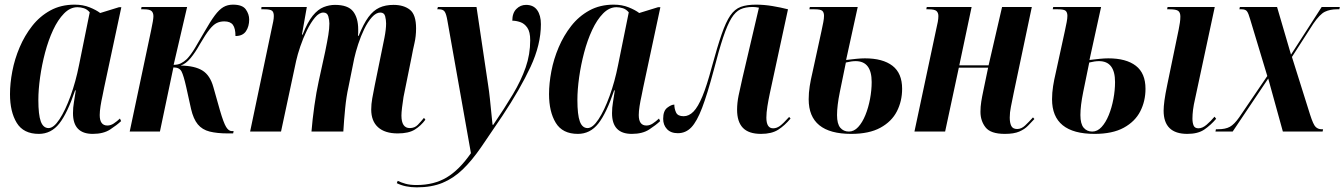

<svg xmlns="http://www.w3.org/2000/svg" viewBox="-20 -566 5784 826"><path d="M147 10Q81 10 52 -37.5Q23 -85 23 -161Q23 -207 33 -259.5Q43 -312 64.5 -362.5Q86 -413 118.5 -454.5Q151 -496 196.5 -521Q242 -546 301 -546Q337 -546 365.5 -534.5Q394 -523 411 -510L492 -535H502L428 -189Q426 -176 421 -154Q416 -132 412.5 -109.5Q409 -87 409 -71Q409 -26 442 -26Q456 -26 469 -34.5Q482 -43 496 -56L501 -45Q483 -28 454 -9Q425 10 379 10Q294 10 294 -79Q294 -103 298 -126Q302 -149 306 -177H303Q270 -79 235 -34.5Q200 10 147 10ZM189 -15Q211 -15 236 -53Q261 -91 283.5 -153Q306 -215 320 -286L366 -513Q355 -526 341 -530.5Q327 -535 313 -535Q282 -535 255.5 -508Q229 -481 208.5 -437Q188 -393 174 -340Q160 -287 152.5 -233.5Q145 -180 145 -136Q145 -72 155.5 -43.5Q166 -15 189 -15Z M961 8Q914 8 882 0Q850 -8 831 -31Q812 -54 802 -97L781 -192Q770 -241 761 -258.5Q752 -276 726 -276L668 0H538L630 -435Q635 -458 637.5 -473.5Q640 -489 640 -496Q640 -511 632 -518.5Q624 -526 598 -526H587L589 -536H785L727 -287Q745 -287 758 -293.5Q771 -300 784 -312Q801 -330 818.5 -359Q836 -388 860 -430Q885 -474 904 -499.5Q923 -525 941 -535.5Q959 -546 982 -546Q1023 -546 1037.5 -525.5Q1052 -505 1052 -482Q1052 -452 1038 -431.5Q1024 -411 993 -411Q993 -444 982 -459Q971 -474 945 -474Q927 -474 912.5 -467Q898 -460 881.5 -439.5Q865 -419 840 -376Q820 -340 799.5 -315.5Q779 -291 757 -284Q818 -283 851 -262.5Q884 -242 898 -191L926 -92Q942 -37 953 -19.5Q964 -2 977 -2H985L983 8Z M1691 8Q1636 8 1606.5 -18.5Q1577 -45 1577 -95Q1577 -118 1581.5 -143Q1586 -168 1592 -198L1622 -345Q1627 -368 1634 -404Q1641 -440 1641 -465Q1641 -480 1637 -496Q1633 -512 1616 -512Q1598 -512 1580 -492Q1562 -472 1547 -441Q1532 -410 1521 -376Q1510 -342 1504 -315L1479 -191Q1470 -151 1465 -100.5Q1460 -50 1457 0H1320Q1324 -51 1332.5 -111Q1341 -171 1351 -216L1379 -344Q1388 -388 1392.5 -415.5Q1397 -443 1397 -465Q1397 -479 1392.5 -495.5Q1388 -512 1371 -512Q1353 -512 1335 -490.5Q1317 -469 1300.5 -435.5Q1284 -402 1272 -366.5Q1260 -331 1254 -304L1189 0H1056L1150 -448Q1153 -461 1155.5 -474Q1158 -487 1158 -497Q1158 -514 1150 -520Q1142 -526 1117 -526H1104L1105 -536H1300L1279 -417H1282Q1303 -471 1325.5 -498.5Q1348 -526 1372.5 -535.5Q1397 -545 1421 -545Q1477 -545 1499 -517Q1521 -489 1521 -439Q1521 -432 1521 -425.5Q1521 -419 1520 -412H1523Q1544 -464 1565 -492.5Q1586 -521 1612 -533Q1638 -545 1673 -545Q1717 -545 1743.5 -524Q1770 -503 1770 -444Q1770 -410 1763 -380Q1756 -350 1751 -322L1716 -149Q1712 -124 1709.5 -102.5Q1707 -81 1707 -69Q1707 -15 1743 -15Q1764 -15 1777.5 -29Q1791 -43 1804 -59L1810 -51Q1791 -25 1764.5 -8.5Q1738 8 1691 8Z M1773 240Q1723 240 1687 222L1691 212Q1705 219 1724.5 224.5Q1744 230 1772 230Q1847 230 1901.5 197.5Q1956 165 2006 93L1905 -476Q1900 -506 1893 -516Q1886 -526 1869 -526H1861L1864 -536H2030L2080 -200Q2084 -175 2087.5 -142Q2091 -109 2094 -78Q2097 -47 2099 -29H2102Q2151 -101 2186.5 -160.5Q2222 -220 2241.5 -276Q2261 -332 2261 -393Q2261 -429 2248.5 -447Q2236 -465 2218 -471Q2200 -477 2184 -477Q2184 -510 2201.5 -527.5Q2219 -545 2243 -545Q2275 -545 2291 -522.5Q2307 -500 2307 -462Q2307 -374 2262.5 -278.5Q2218 -183 2141 -67Q2090 9 2050 67Q2010 125 1970.5 163Q1931 201 1884 220.5Q1837 240 1773 240Z M2466 10Q2400 10 2371 -37.5Q2342 -85 2342 -161Q2342 -207 2352 -259.5Q2362 -312 2383.5 -362.5Q2405 -413 2437.5 -454.5Q2470 -496 2515.5 -521Q2561 -546 2620 -546Q2656 -546 2684.5 -534.5Q2713 -523 2730 -510L2811 -535H2821L2747 -189Q2745 -176 2740 -154Q2735 -132 2731.5 -109.5Q2728 -87 2728 -71Q2728 -26 2761 -26Q2775 -26 2788 -34.5Q2801 -43 2815 -56L2820 -45Q2802 -28 2773 -9Q2744 10 2698 10Q2613 10 2613 -79Q2613 -103 2617 -126Q2621 -149 2625 -177H2622Q2589 -79 2554 -34.5Q2519 10 2466 10ZM2508 -15Q2530 -15 2555 -53Q2580 -91 2602.5 -153Q2625 -215 2639 -286L2685 -513Q2674 -526 2660 -530.5Q2646 -535 2632 -535Q2601 -535 2574.5 -508Q2548 -481 2527.5 -437Q2507 -393 2493 -340Q2479 -287 2471.5 -233.5Q2464 -180 2464 -136Q2464 -72 2474.5 -43.5Q2485 -15 2508 -15Z M3254 10Q3201 10 3176 -16Q3151 -42 3151 -94Q3151 -123 3157.5 -155Q3164 -187 3174 -230L3245 -533Q3230 -536 3218 -536Q3187 -536 3165.5 -526Q3144 -516 3126.5 -487.5Q3109 -459 3091 -405Q3073 -351 3050 -262Q3023 -161 3000.5 -102Q2978 -43 2954 -18Q2930 7 2896 7Q2866 7 2849.5 -10.5Q2833 -28 2833 -55Q2833 -89 2850.5 -102.5Q2868 -116 2881 -116Q2881 -98 2888.5 -82Q2896 -66 2921 -66Q2944 -66 2963.5 -86Q2983 -106 3002 -152Q3021 -198 3042 -277Q3066 -365 3084.5 -418.5Q3103 -472 3122 -499.5Q3141 -527 3167 -536.5Q3193 -546 3232 -546Q3267 -546 3303 -540Q3339 -534 3370 -526L3292 -165Q3286 -137 3281.5 -109Q3277 -81 3277 -60Q3277 -14 3306 -14Q3321 -14 3335 -24Q3349 -34 3375 -63L3381 -56Q3356 -26 3328 -8Q3300 10 3254 10Z M3642 10Q3459 10 3459 -139Q3459 -167 3463.5 -195.5Q3468 -224 3475 -253L3514 -432Q3519 -455 3522 -471Q3525 -487 3525 -498Q3525 -512 3518 -519Q3511 -526 3484 -526H3462L3464 -536H3670L3620 -308Q3644 -311 3664.5 -313Q3685 -315 3701 -315Q3778 -315 3819.5 -283Q3861 -251 3861 -184Q3861 -131 3838.5 -87Q3816 -43 3767.5 -16.5Q3719 10 3642 10ZM3632 0Q3654 0 3672 -19.5Q3690 -39 3703 -71Q3716 -103 3723 -140.5Q3730 -178 3730 -213Q3730 -303 3661 -303Q3643 -303 3619 -297Q3605 -229 3593 -170Q3581 -111 3581 -71Q3581 -33 3595 -16.5Q3609 0 3632 0Z M4303 10Q4242 10 4220 -18Q4198 -46 4198 -85Q4198 -107 4201.5 -129Q4205 -151 4210 -174L4231 -275H4105L4046 0H3914L4007 -437Q4012 -458 4014.5 -472Q4017 -486 4017 -497Q4017 -511 4009 -518.5Q4001 -526 3974 -526H3965L3967 -536H4160L4107 -285H4233L4291 -536H4419L4341 -166Q4334 -131 4329 -106.5Q4324 -82 4324 -60Q4324 -38 4330.5 -24.5Q4337 -11 4356 -11Q4374 -11 4390 -26Q4406 -41 4424 -61L4430 -54Q4417 -40 4402.5 -25Q4388 -10 4365 0Q4342 10 4303 10Z M4689 10Q4506 10 4506 -139Q4506 -167 4510.5 -195.5Q4515 -224 4522 -253L4561 -432Q4566 -455 4569 -471Q4572 -487 4572 -498Q4572 -512 4565 -519Q4558 -526 4531 -526H4509L4511 -536H4717L4667 -308Q4691 -311 4711.5 -313Q4732 -315 4748 -315Q4825 -315 4866.5 -283Q4908 -251 4908 -184Q4908 -131 4885.5 -87Q4863 -43 4814.5 -16.5Q4766 10 4689 10ZM4679 0Q4701 0 4719 -19.5Q4737 -39 4750 -71Q4763 -103 4770 -140.5Q4777 -178 4777 -213Q4777 -303 4708 -303Q4690 -303 4666 -297Q4652 -229 4640 -170Q4628 -111 4628 -71Q4628 -33 4642 -16.5Q4656 0 4679 0ZM5088 10Q4986 10 4986 -90Q4986 -107 4989.5 -133.5Q4993 -160 5002 -203L5051 -440Q5054 -455 5056 -468.5Q5058 -482 5058 -495Q5058 -512 5049 -519Q5040 -526 5011 -526H5001L5003 -536H5206L5122 -144Q5115 -114 5112.5 -93.5Q5110 -73 5110 -56Q5110 -38 5115 -26Q5120 -14 5136 -14Q5153 -14 5171 -29.5Q5189 -45 5205 -64L5212 -55Q5189 -28 5161.5 -9Q5134 10 5088 10Z M5209 0 5211 -10H5220Q5252 -10 5271 -20.5Q5290 -31 5311 -61L5432 -239L5358 -484Q5351 -509 5344.5 -517.5Q5338 -526 5322 -526H5312L5314 -536H5474L5534 -331L5666 -536H5744L5742 -526H5731Q5702 -526 5680 -515.5Q5658 -505 5630 -464L5538 -321L5616 -73Q5630 -29 5640.5 -19.5Q5651 -10 5665 -10H5672L5670 0H5499L5436 -228L5283 0Z"/></svg>

Font: Noto Serif Display ExtraCondensed
Style: Bold Italic
Weight: 700
Width: 2
Italic angle: -12°
Designer: Monotype Design Team
Foundry: Monotype Imaging Inc.
Version: Version 2.009